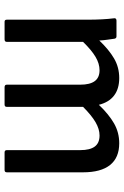

<svg xmlns="http://www.w3.org/2000/svg" viewBox="129 -670 541 839"><g transform="rotate(90 399.5 -250.5)"><path d="M75 0Q66 0 66 -10V-366Q66 -396 64.5 -425Q63 -454 60 -477Q58 -489 70 -489H139Q147 -489 149 -481Q151 -466 153.5 -449.5Q156 -433 157 -414Q197 -456 235.5 -478.5Q274 -501 321 -501Q368 -501 397.5 -478.5Q427 -456 438 -412Q480 -456 519.5 -478.5Q559 -501 606 -501Q669 -501 701 -461Q733 -421 733 -343V-10Q733 0 723 0H646Q636 0 636 -10V-331Q636 -373 620.5 -394Q605 -415 572 -415Q544 -415 514 -397.5Q484 -380 447 -343V-10Q447 0 437 0H361Q350 0 350 -10V-331Q350 -373 334.5 -394Q319 -415 287 -415Q258 -415 228.5 -397.5Q199 -380 163 -343V-10Q163 0 152 0Z"/></g></svg>

Font: Sofia Sans Semi Condensed SemiBold
Style: Regular
Weight: 600
Designer: Botio Nikoltchev, Ani Petrova
Foundry: lettersoup
Version: Version 4.100